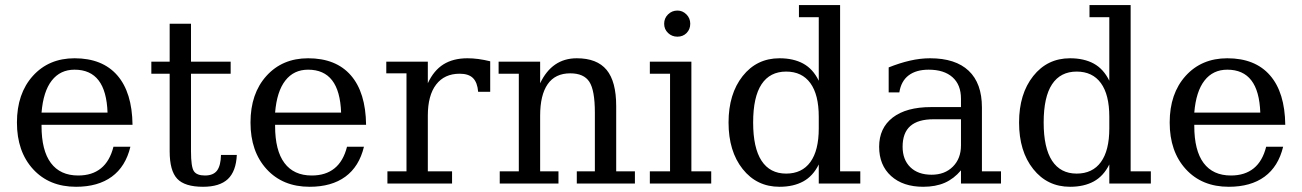

<svg xmlns="http://www.w3.org/2000/svg" viewBox="-20 -714 5066 747"><path d="M495.6 -228.5H141.6V-224.1Q141.6 -128.4 178 -79.8Q214.4 -31.2 284.2 -31.2Q338.4 -31.2 372.8 -59.1Q407.2 -86.9 421.4 -143.1H487.3Q468.8 -65.9 415 -26.6Q361.3 12.7 275.9 12.7Q171.4 12.7 108.6 -55.9Q45.9 -124.5 45.9 -237.3Q45.9 -350.1 107.9 -418.7Q169.9 -487.3 270 -487.3Q378.4 -487.3 436.3 -420.9Q494.1 -354.5 495.6 -228.5ZM398.4 -275.9Q395.5 -359.9 363.5 -401.4Q331.5 -442.9 270 -442.9Q214.4 -442.9 181.4 -400.6Q148.4 -358.4 141.6 -275.9Z M640.1 -427.2H568.8V-474.1H640.1V-621.6H723.1V-474.1H877.4V-427.2H723.1V-125.5Q723.1 -64.5 734.4 -47.9Q745.6 -31.2 777.3 -31.2Q810.1 -31.2 824.5 -50.5Q838.9 -69.8 839.8 -111.3H901.4Q898.4 -47.4 866.5 -17.3Q834.5 12.7 770 12.7Q698.7 12.7 669.4 -18.6Q640.1 -49.8 640.1 -125.5Z M1404.3 -228.5H1050.3V-224.1Q1050.3 -128.4 1086.7 -79.8Q1123 -31.2 1192.9 -31.2Q1247.1 -31.2 1281.5 -59.1Q1315.9 -86.9 1330.1 -143.1H1396Q1377.4 -65.9 1323.7 -26.6Q1270 12.7 1184.6 12.7Q1080.1 12.7 1017.3 -55.9Q954.6 -124.5 954.6 -237.3Q954.6 -350.1 1016.6 -418.7Q1078.6 -487.3 1178.7 -487.3Q1287.1 -487.3 1345 -420.9Q1402.8 -354.5 1404.3 -228.5ZM1307.1 -275.9Q1304.2 -359.9 1272.2 -401.4Q1240.2 -442.9 1178.7 -442.9Q1123 -442.9 1090.1 -400.6Q1057.1 -358.4 1050.3 -275.9Z M1887.2 -475.6V-356.9H1840.3Q1837.4 -393.1 1820.3 -410.2Q1803.2 -427.2 1768.6 -427.2Q1709 -427.2 1676.8 -385Q1644.5 -342.8 1644.5 -264.2V-47.4H1738.8V0H1487.3V-47.4H1561.5V-428.7H1482.9V-474.1H1644.5V-390.1Q1667.5 -439.9 1705.3 -463.6Q1743.2 -487.3 1798.8 -487.3Q1818.8 -487.3 1841.1 -484.4Q1863.3 -481.4 1887.2 -475.6Z M1924.3 0V-47.4H1998.5V-427.2H1919.9V-474.1H2081.5V-390.1Q2104.5 -438.5 2140.1 -462.9Q2175.8 -487.3 2224.1 -487.3Q2302.7 -487.3 2340.1 -442.1Q2377.4 -397 2377.4 -301.3V-47.4H2450.2V0H2224.1V-47.4H2294.4V-275.9Q2294.4 -362.8 2272.9 -395.8Q2251.5 -428.7 2198.7 -428.7Q2140.1 -428.7 2110.8 -386.5Q2081.5 -344.2 2081.5 -264.2V-47.4H2152.8V0Z M2564 -621.6Q2564 -643.1 2579.1 -658Q2594.2 -672.9 2615.7 -672.9Q2635.7 -672.9 2650.6 -658Q2665.5 -643.1 2665.5 -621.6Q2665.5 -600.1 2651.4 -585.7Q2637.2 -571.3 2615.7 -571.3Q2594.2 -571.3 2579.1 -585.7Q2564 -600.1 2564 -621.6ZM2669.9 -47.4H2747.1V0H2508.3V-47.4H2586.9V-427.2H2508.3V-474.1H2669.9Z M3248.5 -47.4H3327.1V0H3165.5V-74.2Q3143.1 -28.8 3105 -8.1Q3066.9 12.7 3012.7 12.7Q2924.3 12.7 2869.4 -56.4Q2814.5 -125.5 2814.5 -237.3Q2814.5 -348.6 2869.4 -418Q2924.3 -487.3 3012.7 -487.3Q3066.9 -487.3 3105 -466.6Q3143.1 -445.8 3165.5 -399.9V-647H3088.4V-694.3H3248.5ZM3165.5 -214.4V-259.8Q3165.5 -345.7 3132.8 -390.6Q3100.1 -435.5 3038.6 -435.5Q2975.6 -435.5 2942.9 -386.2Q2910.2 -336.9 2910.2 -237.3Q2910.2 -138.7 2942.9 -88.6Q2975.6 -38.6 3038.6 -38.6Q3100.1 -38.6 3132.8 -83.5Q3165.5 -128.4 3165.5 -214.4Z M3718.8 -148.4V-250H3611.8Q3551.8 -250 3521.7 -223.6Q3491.7 -197.3 3491.7 -143.1Q3491.7 -92.8 3521.7 -63.5Q3551.8 -34.2 3604.5 -34.2Q3655.8 -34.2 3687.3 -65.7Q3718.8 -97.2 3718.8 -148.4ZM3800.3 -295.9V-47.4H3874.5V0H3718.8V-51.3Q3691.4 -18.6 3655.8 -2.9Q3620.1 12.7 3571.8 12.7Q3493.2 12.7 3446.8 -29.3Q3400.4 -71.3 3400.4 -143.1Q3400.4 -215.8 3453.1 -256.6Q3505.9 -297.4 3603 -297.4H3718.8V-330.1Q3718.8 -384.3 3685.8 -413.6Q3652.8 -442.9 3593.3 -442.9Q3544.4 -442.9 3515.1 -420.7Q3485.8 -398.4 3479 -354.5H3437.5V-451.7Q3480 -468.8 3520 -478Q3560.1 -487.3 3598.6 -487.3Q3697.3 -487.3 3748.8 -438.7Q3800.3 -390.1 3800.3 -295.9Z M4378.9 -47.4H4457.5V0H4295.9V-74.2Q4273.4 -28.8 4235.4 -8.1Q4197.3 12.7 4143.1 12.7Q4054.7 12.7 3999.8 -56.4Q3944.8 -125.5 3944.8 -237.3Q3944.8 -348.6 3999.8 -418Q4054.7 -487.3 4143.1 -487.3Q4197.3 -487.3 4235.4 -466.6Q4273.4 -445.8 4295.9 -399.9V-647H4218.8V-694.3H4378.9ZM4295.9 -214.4V-259.8Q4295.9 -345.7 4263.2 -390.6Q4230.5 -435.5 4168.9 -435.5Q4106 -435.5 4073.2 -386.2Q4040.5 -336.9 4040.5 -237.3Q4040.5 -138.7 4073.2 -88.6Q4106 -38.6 4168.9 -38.6Q4230.5 -38.6 4263.2 -83.5Q4295.9 -128.4 4295.9 -214.4Z M4980.5 -228.5H4626.5V-224.1Q4626.5 -128.4 4662.8 -79.8Q4699.2 -31.2 4769 -31.2Q4823.2 -31.2 4857.7 -59.1Q4892.1 -86.9 4906.2 -143.1H4972.2Q4953.6 -65.9 4899.9 -26.6Q4846.2 12.7 4760.7 12.7Q4656.2 12.7 4593.5 -55.9Q4530.8 -124.5 4530.8 -237.3Q4530.8 -350.1 4592.8 -418.7Q4654.8 -487.3 4754.9 -487.3Q4863.3 -487.3 4921.1 -420.9Q4979 -354.5 4980.5 -228.5ZM4883.3 -275.9Q4880.4 -359.9 4848.4 -401.4Q4816.4 -442.9 4754.9 -442.9Q4699.2 -442.9 4666.3 -400.6Q4633.3 -358.4 4626.5 -275.9Z"/></svg>

Font: KhunPaOh
Style: Regular
Weight: 400
Designer: Khon Soe Zaw Thu
Version: Version 1.00 July 11, 2016, initial release